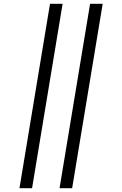

<svg xmlns="http://www.w3.org/2000/svg" viewBox="-20 -843 640 1006"><path d="M292 143 452 -823H518L358 143ZM82 143 242 -823H308L148 143Z"/></svg>

Font: Iosevka Curly Light Extended
Style: Italic
Weight: 300
Width: 7
Italic angle: -9°
Monospace: yes
Designer: Belleve Invis
Foundry: Belleve Invis
Version: Version 11.1.0; ttfautohint (v1.8.3)